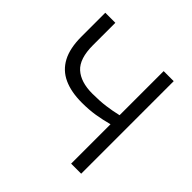

<svg xmlns="http://www.w3.org/2000/svg" viewBox="-177 -863 1027 1027"><g transform="rotate(45 336.0 -350.0)"><path d="M498.5 0V-298Q452 -285.5 406.8 -278.2Q361.5 -271 308.5 -271Q227 -271 171 -296.8Q115 -322.5 86 -377.2Q57 -432 57 -519V-700H133V-531Q133 -429 179.5 -387Q226 -345 313.5 -345Q370 -345 413.2 -350.8Q456.5 -356.5 498.5 -366.5V-700H574.5V0Z"/></g></svg>

Font: Geologica Roman ExtraLight
Style: Regular
Weight: 250
Designer: Sindre Bremnes, Frode Helland
Foundry: Monokrom Skriftforlag AS
Version: Version 1.010;gftools[0.9.28]